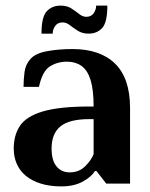

<svg xmlns="http://www.w3.org/2000/svg" viewBox="-20 -655 536 685"><path d="M199 10Q157 10 125.5 0Q94 -10 72.5 -27.5Q51 -45 40 -70Q29 -95 29 -125Q29 -173 51.5 -206.5Q74 -240 133 -257.5Q192 -275 299 -275H314Q314 -335 303 -370Q292 -405 270.5 -420Q249 -435 219 -435Q185 -435 158 -418Q131 -401 119 -345H64Q64 -371 67.5 -398Q71 -425 89 -445Q107 -465 148.5 -472.5Q190 -480 239 -480Q288 -480 326 -467Q364 -454 390.5 -428Q417 -402 430.5 -362.5Q444 -323 444 -270V0H359L324 -45H319Q306 -24 275 -7Q244 10 199 10ZM229 -40Q262 -40 284 -62Q306 -84 314 -105V-230H299Q227 -230 195.5 -204Q164 -178 164 -125Q164 -83 181.5 -61.5Q199 -40 229 -40ZM128 -535Q128 -595 147 -615Q166 -635 196 -635Q219 -635 234.5 -625Q250 -615 262.5 -605Q275 -595 288 -595Q305 -595 314 -607.5Q323 -620 323 -635H363Q363 -575 344.5 -555Q326 -535 296 -535Q274 -535 258 -545Q242 -555 229.5 -565Q217 -575 203 -575Q186 -575 177 -562.5Q168 -550 168 -535Z"/></svg>

Font: El Messiri
Style: Regular
Weight: 400
Designer: Mohamed Gaber
Foundry: Kief Type Foundry
Version: Version 2.020